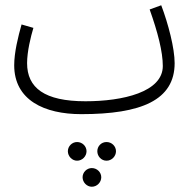

<svg xmlns="http://www.w3.org/2000/svg" viewBox="-20 -413 747 730"><path d="M289 21C517 21 644 -32 644 -173C644 -229 620 -322 593 -393L549 -377C580 -290 599 -216 599 -162C599 -63 447 -28 305 -28C149 -28 83 -79 83 -173C83 -217 97 -274 107 -307L62 -320C49 -274 34 -214 34 -165C34 -32 149 21 289 21ZM385 198C405 198 421 181 421 162C421 143 405 127 385 127C365 127 350 143 350 162C350 181 365 198 385 198ZM273 198C293 198 309 181 309 162C309 143 293 127 273 127C254 127 238 143 238 162C238 181 254 198 273 198ZM329 297C349 297 365 280 365 261C365 242 349 226 329 226C310 226 294 242 294 261C294 280 310 297 329 297Z"/></svg>

Font: Noto Sans Arabic ExtCond Light
Style: Regular
Weight: 300
Width: 2
Designer: Monotype Design Team, Nadine Chahine, Nizar Qandah and Khaled Hosny
Foundry: Monotype Imaging Inc.
Version: Version 2.012